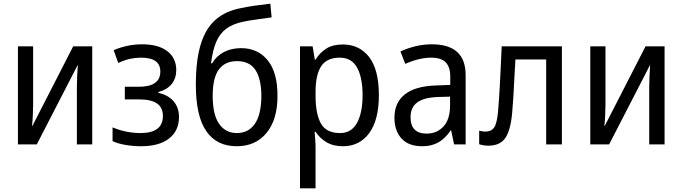

<svg xmlns="http://www.w3.org/2000/svg" viewBox="-20 -789 3728 1049"><path d="M78 0V-536H161V-220Q161 -197 159.5 -162Q158 -127 155 -101H157L380 -536H484V0H400V-309Q400 -335 401.5 -371.5Q403 -408 405 -433H404L181 0Z M750 10Q708 10 666.5 3Q625 -4 595 -18V-93Q670 -62 747 -62Q870 -62 870 -155Q870 -201 838 -223.5Q806 -246 738 -246H662V-315H738Q856 -315 856 -398Q856 -474 751 -474Q722 -474 692.5 -468Q663 -462 626 -445L601 -515Q636 -530 675.5 -538.5Q715 -547 757 -547Q845 -547 894 -509.5Q943 -472 943 -406Q943 -361 918 -330Q893 -299 845 -286V-282Q901 -269 929.5 -234.5Q958 -200 958 -150Q958 -75 904 -32.5Q850 10 750 10Z M1273 10Q1164 10 1107 -72.5Q1050 -155 1050 -326Q1050 -459 1076.5 -546Q1103 -633 1157.5 -681Q1212 -729 1298 -745Q1324 -751 1368 -757.5Q1412 -764 1457 -769L1464 -694Q1420 -688 1377 -682Q1334 -676 1307 -670Q1251 -658 1216 -632Q1181 -606 1161.5 -560.5Q1142 -515 1133 -443H1139Q1162 -483 1203 -504.5Q1244 -526 1297 -526Q1389 -526 1443 -459Q1497 -392 1496 -263Q1496 -135 1436 -62.5Q1376 10 1273 10ZM1274 -62Q1337 -62 1372 -112Q1407 -162 1408 -262Q1408 -357 1376 -406Q1344 -455 1275 -455Q1209 -455 1175.5 -409Q1142 -363 1142 -265Q1142 -163 1177 -112.5Q1212 -62 1274 -62Z M1619 240V-536H1688L1700 -463H1704Q1727 -501 1762.5 -523.5Q1798 -546 1853 -546Q1944 -546 1997 -477Q2050 -408 2050 -269Q2050 -133 1997 -61.5Q1944 10 1854 10Q1800 10 1763 -12.5Q1726 -35 1704 -69H1699Q1700 -51 1702 -28Q1704 -5 1704 13V240ZM1838 -62Q1900 -62 1930.5 -117.5Q1961 -173 1961 -269Q1961 -365 1931 -419.5Q1901 -474 1836 -474Q1766 -474 1735 -427.5Q1704 -381 1704 -286V-268Q1704 -166 1733.5 -114Q1763 -62 1838 -62Z M2287 10Q2212 10 2173.5 -32.5Q2135 -75 2135 -146Q2135 -228 2191.5 -273Q2248 -318 2360 -322L2440 -325V-370Q2440 -424 2414.5 -449Q2389 -474 2335 -474Q2271 -474 2194 -440L2168 -508Q2254 -547 2339 -547Q2524 -547 2524 -379V0H2461L2445 -76H2442Q2412 -32 2375 -11Q2338 10 2287 10ZM2311 -59Q2367 -59 2403 -98Q2439 -137 2439 -214V-261L2372 -259Q2295 -256 2259 -229Q2223 -202 2223 -149Q2223 -59 2311 -59Z M2648 7Q2621 7 2598 -1V-75Q2617 -70 2632 -70Q2664 -70 2679.5 -92Q2695 -114 2701 -178Q2704 -216 2706.5 -251Q2709 -286 2711 -326Q2713 -366 2715.5 -416.5Q2718 -467 2721 -536H3050V0H2964V-464H2796Q2792 -398 2789.5 -348Q2787 -298 2784.5 -255.5Q2782 -213 2778 -170Q2769 -75 2740 -34Q2711 7 2648 7Z M3205 0V-536H3288V-220Q3288 -197 3286.5 -162Q3285 -127 3282 -101H3284L3507 -536H3611V0H3527V-309Q3527 -335 3528.5 -371.5Q3530 -408 3532 -433H3531L3308 0Z"/></svg>

Font: Noto Sans SemiCondensed
Style: Regular
Weight: 400
Width: 4
Designer: Monotype Design Team
Foundry: Monotype Imaging Inc.
Version: Version 2.013; ttfautohint (v1.8.4.7-5d5b)